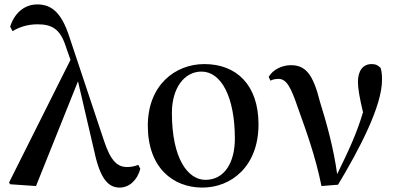

<svg xmlns="http://www.w3.org/2000/svg" viewBox="-20 -833 1799 869"><path d="M522 16C565 16 602 -18 615 -69L606 -87C591 -80 570 -77 556 -77C512 -77 481 -103 450 -198L294 -666C260 -771 217 -813 149 -813C88 -813 44 -771 26 -712L37 -692C65 -709 102 -723 150 -723C213 -723 251 -703 276 -628L299 -562L21 -7L26 1L143 9L333 -465L407 -147C435 -15 475 16 522 16Z M896 16C1027 16 1150 -80 1150 -270C1150 -450 1049 -543 905 -543C772 -543 649 -447 649 -264C649 -74 763 16 896 16ZM910 -19C831 -19 758 -114 758 -322C758 -433 813 -509 892 -509C981 -509 1043 -395 1043 -205C1043 -98 996 -19 910 -19Z M1435 9 1510 3C1605 -155 1709 -352 1709 -471C1709 -493 1708 -507 1703 -525C1692 -537 1681 -543 1662 -543C1622 -543 1600 -512 1600 -462C1600 -432 1608 -388 1623 -325C1594 -227 1556 -147 1506 -45C1490 -162 1458 -277 1428 -373C1397 -497 1363 -538 1297 -538C1257 -538 1216 -519 1196 -485L1204 -468C1214 -473 1226 -476 1240 -476C1276 -476 1296 -441 1329 -343C1366 -240 1408 -125 1435 9Z"/></svg>

Font: Noto Serif HK SemiBold
Style: Regular
Weight: 600
Designer: Ryoko NISHIZUKA 西塚涼子 (kana & ideographs); Frank Grießhammer (Latin, Greek & Cyrillic); Wenlong ZHANG 张文龙 (bopomofo); San
Foundry: Adobe
Version: Version 2.001;hotconv 1.1.0;makeotfexe 2.6.0